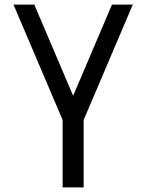

<svg xmlns="http://www.w3.org/2000/svg" viewBox="-20 -638 640 840"><path d="M254 182V-113L39 -618H130L300 -219L470 -618H561L346 -113V182Z"/></svg>

Font: Victor Mono SemiBold
Style: Regular
Weight: 600
Monospace: yes
Designer: Rune Bjørnerås
Version: Version 1.561;gftools[0.9.30]